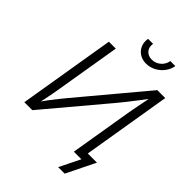

<svg xmlns="http://www.w3.org/2000/svg" viewBox="-305 -1071 1362 1362"><g transform="rotate(45 375.5 -390.5)"><path d="M613.3 0H544.4L621.1 -461.4Q624.5 -482.4 630.4 -512.9Q636.2 -543.5 644 -582.5Q651.9 -621.6 661.1 -667.5L673.8 -664.1Q636.7 -615.2 608.9 -578.9Q581.1 -542.5 558.3 -513.9Q535.6 -485.4 514.2 -459.5L127.9 0H47.9L168.5 -727.5H237.8L157.2 -243.2Q153.3 -219.2 147.9 -189.5Q142.6 -159.7 135.7 -126.7Q128.9 -93.8 120.6 -59.1L109.4 -62.5Q133.3 -96.7 157.2 -128.2Q181.2 -159.7 202.6 -186.5Q224.1 -213.4 240.7 -233.4L654.3 -727.5H733.9ZM464.4 -803.7Q426.3 -803.7 398.2 -821.8Q370.1 -839.8 357.2 -870.4Q344.2 -900.9 350.6 -938.5H400.9Q394.5 -900.9 415.3 -876.7Q436 -852.5 473.1 -852.5Q497.6 -852.5 519 -863.5Q540.5 -874.5 555.2 -894Q569.8 -913.6 573.7 -938.5H624Q617.7 -900.9 594.5 -870.4Q571.3 -839.8 537.1 -821.8Q502.9 -803.7 464.4 -803.7ZM543 156.2 620.6 0H578.6L588.9 -61H715.3L608.4 156.2Z"/></g></svg>

Font: Inter 17pt Light
Style: Italic
Weight: 300
Italic angle: -9.3988°
Version: Version 4.001;git-66647c0bb